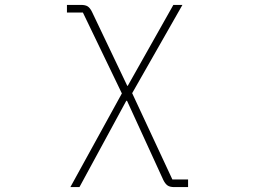

<svg xmlns="http://www.w3.org/2000/svg" viewBox="-20 -553 1040 783"><path d="M267 210 477 -172 318 -502H253V-533H310Q328 -533 337.5 -527Q347 -521 355 -505L499 -203H501L687 -533H724L519 -173L683 179H747V210H691Q673 210 663.5 203.5Q654 197 646 181L498 -142H495L304 210Z"/></svg>

Font: IBM Plex Sans JP ExtraLight
Style: Regular
Weight: 200
Designer: Mike Abbink; Paul van der Laan; Pieter van Rosmalen; Wujin Sim; Yejin Wi; Jinhee Kim; Boomi Park; Yona Kim; Kichan Ma
Foundry: Sandoll Inc.
Version: Version 1.001